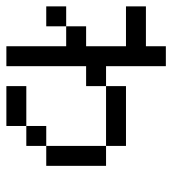

<svg xmlns="http://www.w3.org/2000/svg" viewBox="11 -551 540 602"><g transform="rotate(90 281.0 -250.0)"><path d="M125 -437.5V-500H187.5V-437.5ZM125 -375V-437.5H187.5V-375ZM125 -312.5V-375H187.5V-312.5ZM125 -250V-312.5H187.5V-250ZM125 -187.5V-250H187.5V-187.5ZM125 -125V-187.5H187.5V-125ZM125 -62.5V-125H187.5V-62.5ZM125 0V-62.5H187.5V0ZM0 -375V-437.5H62.5V-375ZM62.5 -375V-437.5H125V-375ZM0 -125V-187.5H62.5V-125ZM62.5 -187.5V-250H125V-187.5ZM250 -312.5V-375H312.5V-312.5ZM312.5 -312.5V-375H375V-312.5ZM187.5 -250V-312.5H250V-250ZM375 -312.5V-375H437.5V-312.5ZM312.5 0V-62.5H375V0ZM437.5 -250V-312.5H500V-250ZM437.5 -187.5V-250H500V-187.5ZM437.5 -125V-187.5H500V-125ZM375 -62.5V-125H437.5V-62.5ZM250 0V-62.5H312.5V0Z"/></g></svg>

Font: AprilSans
Style: Regular
Weight: 400
Designer: typesprite
Version: Version 1.001;PS 001.001;hotconv 1.0.88;makeotf.lib2.5.64775